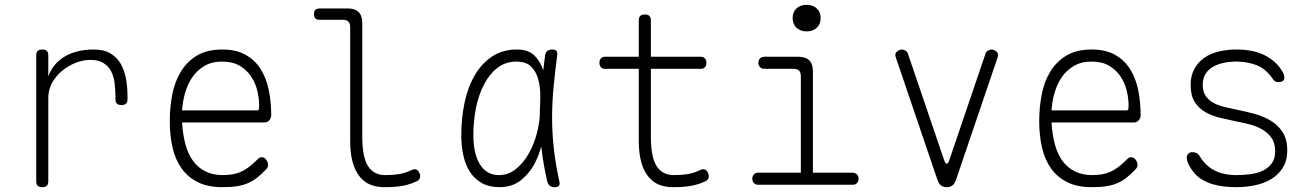

<svg xmlns="http://www.w3.org/2000/svg" viewBox="-20 -765 5440 795"><path d="M155 10Q142 10 136 4Q130 -2 130 -15V-535Q130 -548 136 -554Q142 -560 155 -560Q168 -560 174 -554Q180 -548 180 -535V-449Q200 -503 249 -531.5Q298 -560 368 -560Q410 -560 437 -544Q464 -528 479.5 -501.5Q495 -475 501.5 -439.5Q508 -404 508 -365V-355Q508 -342 502 -336Q496 -330 483 -330Q470 -330 464 -336Q458 -342 458 -355V-365Q458 -394 454.5 -421.5Q451 -449 440 -470Q429 -491 408.5 -504Q388 -517 354 -517Q324 -517 293.5 -505Q263 -493 237.5 -472Q212 -451 196 -422.5Q180 -394 180 -360V-15Q180 -2 174 4Q168 10 155 10Z M1064 -114Q1075 -114 1082.5 -103.5Q1090 -93 1090 -82Q1090 -77 1088 -72.5Q1086 -68 1082 -64Q1063 -44 1045.5 -30Q1028 -16 1007.5 -7Q987 2 961.5 6Q936 10 900 10Q841 10 799.5 -10.5Q758 -31 732 -67.5Q706 -104 694.5 -154Q683 -204 683 -263Q683 -321 693.5 -374.5Q704 -428 729.5 -469.5Q755 -511 796.5 -535.5Q838 -560 900 -560Q958 -560 997 -538Q1036 -516 1059.5 -478.5Q1083 -441 1093 -391.5Q1103 -342 1103 -288Q1103 -277 1095.5 -267.5Q1088 -258 1076 -258H734Q737 -206 748.5 -165Q760 -124 781 -96.5Q802 -69 832.5 -54.5Q863 -40 902 -40Q948 -40 978.5 -54Q1009 -68 1041 -100Q1046 -105 1051 -109.5Q1056 -114 1064 -114ZM734 -308H1045Q1050 -308 1051.5 -311.5Q1053 -315 1053 -329Q1053 -359 1045 -391Q1037 -423 1019 -449.5Q1001 -476 972 -493Q943 -510 900 -510Q857 -510 826.5 -492Q796 -474 776.5 -445.5Q757 -417 746.5 -380.5Q736 -344 734 -308Z M1480 -200Q1480 -114 1504 -77Q1528 -40 1575 -40Q1607 -40 1632 -44Q1657 -48 1682 -60Q1694 -66 1702.5 -63.5Q1711 -61 1716 -50Q1722 -38 1719 -28.5Q1716 -19 1705 -14Q1674 0 1644.5 5Q1615 10 1570 10Q1540 10 1514.5 0Q1489 -10 1470 -33Q1451 -56 1440.5 -92.5Q1430 -129 1430 -182V-653Q1430 -668 1422.5 -675.5Q1415 -683 1400 -683H1303Q1291 -683 1285.5 -689Q1280 -695 1280 -707Q1280 -719 1286 -724.5Q1292 -730 1304 -730H1420Q1450 -730 1465 -715Q1480 -700 1480 -670Z M2048 10Q2006 10 1976 -6.5Q1946 -23 1927 -51.5Q1908 -80 1899 -119.5Q1890 -159 1890 -205Q1890 -275 1903.5 -339.5Q1917 -404 1945.5 -453Q1974 -502 2017.5 -531Q2061 -560 2120 -560Q2167 -560 2192 -536Q2217 -512 2229 -474V-472Q2233 -503 2237 -535Q2239 -548 2246 -554Q2253 -560 2266 -560Q2279 -560 2284 -554Q2289 -548 2287 -535Q2278 -466 2272 -403Q2266 -340 2266 -278Q2266 -216 2273 -151.5Q2280 -87 2296 -14Q2299 -2 2294.5 4Q2290 10 2277 10Q2264 10 2256.5 4Q2249 -2 2246 -14Q2229 -87 2222 -152Q2222 -155 2221 -158Q2212 -125 2198 -96Q2175 -50 2138.5 -20Q2102 10 2048 10ZM2046 -40Q2085 -40 2116 -65Q2147 -90 2169 -128.5Q2191 -167 2203 -213Q2212 -249 2215 -282Q2215 -313 2217 -345V-371Q2217 -408 2208 -439Q2199 -470 2178.5 -490Q2158 -510 2118 -510Q2074 -510 2040.5 -484.5Q2007 -459 1984.5 -416Q1962 -373 1951 -318.5Q1940 -264 1940 -205Q1940 -128 1967.5 -84Q1995 -40 2046 -40Z M2882 -530Q2893 -530 2899 -523Q2905 -516 2905 -505Q2905 -494 2899 -487Q2893 -480 2882 -480H2675V-200Q2675 -114 2699 -77Q2723 -40 2770 -40Q2802 -40 2827 -44Q2852 -48 2877 -60Q2889 -66 2897.5 -63.5Q2906 -61 2911 -50Q2917 -38 2914 -28.5Q2911 -19 2900 -14Q2869 0 2839.5 5Q2810 10 2765 10Q2735 10 2709.5 0Q2684 -10 2665 -33Q2646 -56 2635.5 -92.5Q2625 -129 2625 -182V-480H2485Q2474 -480 2468 -487Q2462 -494 2462 -505Q2462 -516 2468 -523Q2474 -530 2485 -530H2625V-680Q2625 -693 2631 -699Q2637 -705 2650 -705Q2663 -705 2669 -699Q2675 -693 2675 -680V-530Z M3510 -50Q3521 -50 3528 -43Q3535 -36 3535 -25Q3535 -14 3528.5 -7Q3522 0 3511 0H3119Q3108 0 3101.5 -7Q3095 -14 3095 -25Q3095 -36 3101.5 -43Q3108 -50 3119 -50H3296V-450Q3296 -465 3288.5 -472.5Q3281 -480 3266 -480H3145Q3134 -480 3127 -487Q3120 -494 3120 -505Q3120 -516 3127 -523Q3134 -530 3145 -530H3286Q3316 -530 3331 -515Q3346 -500 3346 -470V-50ZM3320 -635Q3294 -635 3278 -650Q3262 -665 3262 -690Q3262 -715 3278 -730Q3294 -745 3320 -745Q3346 -745 3362 -730Q3378 -715 3378 -690Q3378 -665 3362 -650Q3346 -635 3320 -635Z M3862 -19 3688 -531Q3686 -537 3688 -542.5Q3690 -548 3694 -551.5Q3698 -555 3703.5 -557.5Q3709 -560 3714 -560Q3721 -560 3729 -555.5Q3737 -551 3740 -541L3890 -100Q3895 -87 3900 -87Q3905 -87 3910 -100L4060 -541Q4063 -551 4071 -555.5Q4079 -560 4086 -560Q4091 -560 4096.5 -557.5Q4102 -555 4106 -551.5Q4110 -548 4112 -542.5Q4114 -537 4112 -531L3938 -19Q3933 -5 3924 2.5Q3915 10 3900 10Q3885 10 3876 2.5Q3867 -5 3862 -19Z M4664 -114Q4675 -114 4682.5 -103.5Q4690 -93 4690 -82Q4690 -77 4688 -72.5Q4686 -68 4682 -64Q4663 -44 4645.5 -30Q4628 -16 4607.5 -7Q4587 2 4561.5 6Q4536 10 4500 10Q4441 10 4399.5 -10.5Q4358 -31 4332 -67.5Q4306 -104 4294.5 -154Q4283 -204 4283 -263Q4283 -321 4293.5 -374.5Q4304 -428 4329.5 -469.5Q4355 -511 4396.5 -535.5Q4438 -560 4500 -560Q4558 -560 4597 -538Q4636 -516 4659.5 -478.5Q4683 -441 4693 -391.5Q4703 -342 4703 -288Q4703 -277 4695.5 -267.5Q4688 -258 4676 -258H4334Q4337 -206 4348.5 -165Q4360 -124 4381 -96.5Q4402 -69 4432.5 -54.5Q4463 -40 4502 -40Q4548 -40 4578.5 -54Q4609 -68 4641 -100Q4646 -105 4651 -109.5Q4656 -114 4664 -114ZM4334 -308H4645Q4650 -308 4651.5 -311.5Q4653 -315 4653 -329Q4653 -359 4645 -391Q4637 -423 4619 -449.5Q4601 -476 4572 -493Q4543 -510 4500 -510Q4457 -510 4426.5 -492Q4396 -474 4376.5 -445.5Q4357 -417 4346.5 -380.5Q4336 -344 4334 -308Z M5100 10Q5076 10 5051 7.5Q5026 5 5002 -2Q4978 -9 4957 -21.5Q4936 -34 4920 -55Q4911 -66 4902.5 -82.5Q4894 -99 4894 -112Q4894 -122 4900 -128.5Q4906 -135 4918 -135Q4926 -135 4934 -131.5Q4942 -128 4947 -119Q4971 -79 5008.5 -59.5Q5046 -40 5100 -40Q5127 -40 5155.5 -43.5Q5184 -47 5207 -57.5Q5230 -68 5245 -87.5Q5260 -107 5260 -138Q5260 -173 5244.5 -194.5Q5229 -216 5205.5 -229.5Q5182 -243 5154 -250Q5126 -257 5100 -262Q5067 -269 5033 -277Q4999 -285 4971.5 -300.5Q4944 -316 4927 -342.5Q4910 -369 4910 -413Q4910 -452 4925.5 -480Q4941 -508 4967 -526Q4993 -544 5027.5 -552Q5062 -560 5100 -560Q5168 -560 5215 -537Q5262 -514 5288 -472Q5293 -464 5295.5 -457.5Q5298 -451 5298 -445Q5298 -434 5291.5 -429.5Q5285 -425 5275 -425Q5267 -425 5261.5 -427.5Q5256 -430 5251 -437Q5222 -480 5183.5 -495Q5145 -510 5100 -510Q5071 -510 5045.5 -504.5Q5020 -499 5001 -487.5Q4982 -476 4971 -458Q4960 -440 4960 -414Q4960 -384 4973.5 -366Q4987 -348 5007.5 -337.5Q5028 -327 5053 -321.5Q5078 -316 5100 -311Q5136 -304 5173 -294Q5210 -284 5240.5 -266Q5271 -248 5290.5 -218.5Q5310 -189 5310 -142Q5310 -100 5292 -71Q5274 -42 5244.5 -24Q5215 -6 5177 2Q5139 10 5100 10Z"/></svg>

Font: Maple Mono Thin
Style: Regular
Weight: 250
Monospace: yes
Designer: subframe7536
Version: Version 7.000